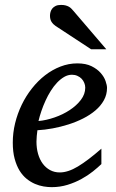

<svg xmlns="http://www.w3.org/2000/svg" viewBox="-20 -752 474 784"><path d="M328.1 -394Q328.1 -403.8 324.2 -413.3Q320.3 -422.9 313.5 -430.2Q306.6 -437.5 296.4 -442.1Q286.1 -446.8 273.9 -446.8Q257.3 -446.8 242.2 -438Q227.1 -429.2 213.1 -414.6Q199.2 -399.9 187.3 -380.9Q175.3 -361.8 165.8 -340.8Q156.2 -319.8 148.9 -298.3Q141.6 -276.9 137.2 -257.8Q168.9 -260.7 202.9 -272.5Q236.8 -284.2 264.6 -302.5Q292.5 -320.8 310.3 -344.2Q328.1 -367.7 328.1 -394ZM417 -393.1Q417 -365.7 404.3 -342.8Q391.6 -319.8 369.9 -301.3Q348.1 -282.7 319.6 -268.3Q291 -253.9 259.5 -243.9Q228 -233.9 195.3 -227.8Q162.6 -221.7 132.8 -220.2Q131.3 -210.4 130.1 -196.8Q128.9 -183.1 128.9 -173.8Q128.9 -146.5 135.5 -123.5Q142.1 -100.6 154.5 -83.7Q167 -66.9 184.6 -57.4Q202.1 -47.9 224.1 -47.9Q257.8 -47.9 298.3 -72.3Q338.9 -96.7 394 -145V-82Q379.9 -68.4 359.4 -52Q338.9 -35.6 312.7 -21.2Q286.6 -6.8 255.9 2.7Q225.1 12.2 190.9 12.2Q175.8 12.2 158 9.3Q140.1 6.3 122.6 -1.2Q105 -8.8 88.6 -22Q72.3 -35.2 59.8 -55.4Q47.4 -75.7 39.8 -103.8Q32.2 -131.8 32.2 -169.9Q32.2 -209.5 41.7 -248.8Q51.3 -288.1 68.6 -324Q85.9 -359.9 110.4 -390.9Q134.8 -421.9 164.1 -444.6Q193.4 -467.3 226.8 -480.2Q260.3 -493.2 295.9 -493.2Q330.6 -493.2 353.8 -481.7Q377 -470.2 391.1 -454.1Q405.3 -438 411.1 -420.9Q417 -403.8 417 -393.1ZM352.1 -550.8 207 -646Q196.8 -652.8 190.4 -662.8Q184.1 -672.9 184.1 -688Q184.1 -695.3 186.3 -703.1Q188.5 -710.9 193.6 -717.3Q198.7 -723.6 207.3 -727.8Q215.8 -731.9 229 -731.9Q239.7 -731.9 247.3 -730Q254.9 -728 260.7 -724.9Q266.6 -721.7 271.2 -717Q275.9 -712.4 280.3 -707L414.1 -550.8Z"/></svg>

Font: Charis SIL CyrE
Style: Italic
Weight: 400
Italic angle: -11°
Foundry: SIL International
Version: Version 5.000